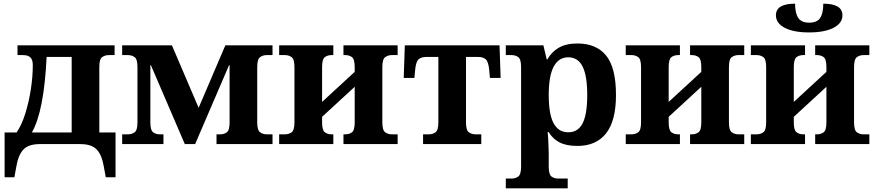

<svg xmlns="http://www.w3.org/2000/svg" viewBox="-20 -782 4756 1042"><path d="M5 180V-63H70Q98 -104 117.5 -166.5Q137 -229 147.5 -298Q158 -367 158 -428Q158 -458 145 -470.5Q132 -483 105 -483H75V-536H602V-483H570Q550 -483 534.5 -472Q519 -461 519 -418V-63H607V180H554L543 120Q532 57 504 28.5Q476 0 416 0H196Q136 0 108 28.5Q80 57 69 120L58 180ZM153 -63H369V-473H233Q219 -178 153 -63Z M643 0V-53H675Q695 -53 710.5 -64Q726 -75 726 -118V-418Q726 -461 710.5 -472Q695 -483 675 -483H643V-536H913L1058 -197L1203 -536H1459V-483H1427Q1407 -483 1391.5 -472Q1376 -461 1376 -418V-118Q1376 -75 1391.5 -64Q1407 -53 1427 -53H1459V0H1155V-53H1175Q1196 -53 1211 -64Q1226 -75 1226 -118V-428H1223L1039 0H983L799 -428H796V-118Q796 -75 811 -64Q826 -53 847 -53H867V0Z M1495 0V-53H1527Q1547 -53 1562.5 -64Q1578 -75 1578 -118V-418Q1578 -461 1562.5 -472Q1547 -483 1527 -483H1495V-536H1789V-483H1779Q1758 -483 1743 -472Q1728 -461 1728 -418V-229L1905 -392V-418Q1905 -461 1890 -472Q1875 -483 1854 -483H1844V-536H2138V-483H2106Q2086 -483 2070.5 -472Q2055 -461 2055 -418V-118Q2055 -75 2070.5 -64Q2086 -53 2106 -53H2138V0H1844V-53H1854Q1875 -53 1890 -64Q1905 -75 1905 -118V-311L1728 -148V-118Q1728 -75 1743 -64Q1758 -53 1779 -53H1789V0Z M2276 0V-53H2308Q2328 -53 2343.5 -64Q2359 -75 2359 -118V-473H2295Q2265 -473 2251 -459.5Q2237 -446 2233 -402L2229 -359H2171L2177 -536H2691L2697 -359H2639L2635 -402Q2631 -446 2617 -459.5Q2603 -473 2573 -473H2509V-118Q2509 -75 2524.5 -64Q2540 -53 2560 -53H2592V0Z M2725 240V187H2757Q2777 187 2792.5 176Q2808 165 2808 122V-418Q2808 -461 2792.5 -472Q2777 -483 2757 -483H2725V-536H2929L2947 -460H2951Q2973 -500 3012.5 -523Q3052 -546 3114 -546Q3216 -546 3269.5 -480.5Q3323 -415 3323 -266Q3323 -126 3269 -58Q3215 10 3114 10Q3054 10 3017 -9Q2980 -28 2958 -65H2952Q2954 -51 2955 -28.5Q2956 -6 2957 16Q2958 38 2958 53V122Q2958 165 2973 176Q2988 187 3009 187H3061V240ZM3064 -64Q3117 -64 3142 -113Q3167 -162 3167 -266Q3167 -370 3142 -420.5Q3117 -471 3064 -471Q3012 -471 2985 -420.5Q2958 -370 2958 -266Q2958 -162 2984.5 -113Q3011 -64 3064 -64Z M3376 0V-53H3408Q3428 -53 3443.5 -64Q3459 -75 3459 -118V-418Q3459 -461 3443.5 -472Q3428 -483 3408 -483H3376V-536H3670V-483H3660Q3639 -483 3624 -472Q3609 -461 3609 -418V-229L3786 -392V-418Q3786 -461 3771 -472Q3756 -483 3735 -483H3725V-536H4019V-483H3987Q3967 -483 3951.5 -472Q3936 -461 3936 -418V-118Q3936 -75 3951.5 -64Q3967 -53 3987 -53H4019V0H3725V-53H3735Q3756 -53 3771 -64Q3786 -75 3786 -118V-311L3609 -148V-118Q3609 -75 3624 -64Q3639 -53 3660 -53H3670V0Z M4055 0V-53H4087Q4107 -53 4122.5 -64Q4138 -75 4138 -118V-418Q4138 -461 4122.5 -472Q4107 -483 4087 -483H4055V-536H4349V-483H4339Q4318 -483 4303 -472Q4288 -461 4288 -418V-229L4465 -392V-418Q4465 -461 4450 -472Q4435 -483 4414 -483H4404V-536H4698V-483H4666Q4646 -483 4630.5 -472Q4615 -461 4615 -418V-118Q4615 -75 4630.5 -64Q4646 -53 4666 -53H4698V0H4404V-53H4414Q4435 -53 4450 -64Q4465 -75 4465 -118V-311L4288 -148V-118Q4288 -75 4303 -64Q4318 -53 4339 -53H4349V0ZM4371 -606Q4287 -606 4239 -631Q4191 -656 4191 -699Q4191 -762 4295 -762Q4295 -711 4312 -685Q4329 -659 4371 -659Q4415 -659 4431.5 -685Q4448 -711 4448 -762Q4552 -762 4552 -699Q4552 -656 4503.5 -631Q4455 -606 4371 -606Z"/></svg>

Font: Noto Serif
Style: Bold
Weight: 700
Designer: Monotype Design Team
Foundry: Monotype Imaging Inc.
Version: Version 2.014